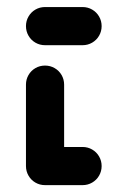

<svg xmlns="http://www.w3.org/2000/svg" viewBox="-20 -539 357 559"><path d="M275.9 -55.6Q275.9 -40.4 268.5 -27.6Q261.1 -14.8 248.3 -7.4Q235.6 0 220.4 0H111.1Q95.9 0 83.1 -7.4Q70.4 -14.8 63 -27.6Q55.6 -40.4 55.6 -55.6Q55.6 -70.7 63 -83.5Q70.4 -96.3 83.1 -103.7Q95.9 -111.1 111.1 -111.1H220.4Q235.6 -111.1 248.3 -103.7Q261.1 -96.3 268.5 -83.5Q275.9 -70.7 275.9 -55.6ZM111.1 0Q95.9 0 83.1 -7.4Q70.4 -14.8 63 -27.6Q55.6 -40.4 55.6 -55.6V-292.6Q55.6 -307.8 63 -320.6Q70.4 -333.3 83.1 -340.7Q95.9 -348.1 111.1 -348.1Q126.3 -348.1 139.1 -340.7Q151.9 -333.3 159.3 -320.6Q166.7 -307.8 166.7 -292.6V-55.6Q166.7 -40.4 159.3 -27.6Q151.9 -14.8 139.1 -7.4Q126.3 0 111.1 0ZM275.9 -463Q275.9 -447.8 268.5 -435Q261.1 -422.2 248.3 -414.8Q235.6 -407.4 220.4 -407.4H111.1Q95.9 -407.4 83.1 -414.8Q70.4 -422.2 63 -435Q55.6 -447.8 55.6 -463Q55.6 -478.1 63 -490.9Q70.4 -503.7 83.1 -511.1Q95.9 -518.5 111.1 -518.5H220.4Q235.6 -518.5 248.3 -511.1Q261.1 -503.7 268.5 -490.9Q275.9 -478.1 275.9 -463Z"/></svg>

Font: 26F Galaxy Hebrew Black
Style: Regular
Weight: 900
Designer: C₂₉H₂₅N₃O₅
Version: Version 1.000